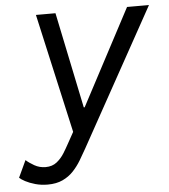

<svg xmlns="http://www.w3.org/2000/svg" viewBox="-109 -565 727 826"><g transform="rotate(-5 254.0 -152.5)"><path d="M64 213.9Q35.2 213.9 10.3 206.8Q-14.6 199.7 -32 190.4Q-49.3 181.2 -56.6 173.8L-22.5 100.6Q-9.3 112.8 12.9 125.5Q35.2 138.2 61.5 138.2Q90.3 138.2 109.9 122.6Q129.4 106.9 142.6 85.4Q155.8 64 165 46.9L206.1 -27.3L197.3 19.5L76.7 -517.6H161.1L247.1 -103.5H251L470.2 -517.6H564.9L237.3 74.2Q224.1 98.1 209.2 122.8Q194.3 147.5 175 168Q155.8 188.5 128.7 201.2Q101.6 213.9 64 213.9Z"/></g></svg>

Font: Reddit Sans
Style: Italic
Weight: 400
Italic angle: -11.25°
Designer: Stephen Hutchings
Version: Version 1.013